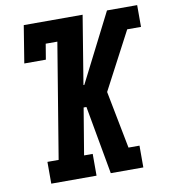

<svg xmlns="http://www.w3.org/2000/svg" viewBox="-82 -806 778 877"><g transform="rotate(-10 306.5 -367.5)"><path d="M85 0V-101H137L225 -634H171L159 -562H59L87 -735H360L308 -418H312L473 -735H613V-634H549L409 -368L461 -101H512V0H361L304 -317H291L255 -101H295V0Z"/></g></svg>

Font: Iosevka Curly Slab ExObl
Style: Bold
Weight: 700
Width: 7
Italic angle: -9°
Monospace: yes
Designer: Belleve Invis
Foundry: Belleve Invis
Version: Version 11.0.0; ttfautohint (v1.8.3)